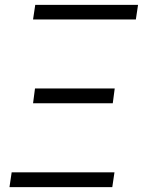

<svg xmlns="http://www.w3.org/2000/svg" viewBox="-20 -770 630 790"><path d="M125 -750H548L539 -690H116ZM124 -406H452L444 -345H116ZM28 -61H451L442 0H19Z"/></svg>

Font: Oakes Grotesk Light
Style: Italic
Weight: 300
Italic angle: -8°
Designer: Samuel Oakes
Foundry: Samuel Oakes
Version: Version 1.000;PS 001.000;hotconv 1.0.88;makeotf.lib2.5.64775